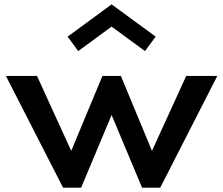

<svg xmlns="http://www.w3.org/2000/svg" viewBox="-20 -860 1024 880"><path d="M269 0 7 -512H149.5L306.5 -168.5L449.5 -512H534L676.5 -168.5L833.5 -512H976L714.5 0H631L491.5 -333L352 0ZM338.5 -626 290 -692 491.5 -840 693.5 -692 644.5 -626 491.5 -738Z"/></svg>

Font: Spartan Thin SemiBold
Style: Regular
Weight: 600
Version: Version 1.004